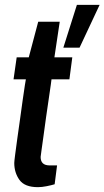

<svg xmlns="http://www.w3.org/2000/svg" viewBox="-20 -763 432 794"><path d="M137 11Q82 11 60.5 -19Q39 -49 39 -89Q39 -95 42.5 -122.5Q46 -150 51.5 -189.5Q57 -229 63 -271Q69 -313 74 -350.5Q79 -388 83 -411.5Q87 -435 87 -435H36L49 -526H99L138 -673H227L205 -526H279L267 -435H193Q193 -435 190 -412Q187 -389 181.5 -353.5Q176 -318 170.5 -278Q165 -238 160 -201.5Q155 -165 151.5 -140.5Q148 -116 148 -114Q148 -79 185 -79H216L206 -1Q193 3 173 7Q153 11 137 11ZM242 -566 298 -743H392L309 -566Z"/></svg>

Font: Archivo Narrow SemiBold
Style: Italic
Weight: 600
Italic angle: -8°
Designer: Hector Gatti
Foundry: Omnibus-Type
Version: Version 3.002